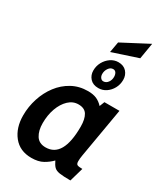

<svg xmlns="http://www.w3.org/2000/svg" viewBox="-230 -1042 998 1150"><g transform="rotate(30 269.5 -467.0)"><path d="M184 10Q104 10 59.5 -45.5Q15 -101 15 -187Q15 -247 33.5 -304.2Q52 -361.5 86.5 -407Q121 -452.5 170 -479.5Q219 -506.5 280 -506.5Q315.5 -506.5 339.8 -495.8Q364 -485 383.5 -463.5L397 -498H501L442 -155Q438 -132 438 -113.5Q438 -94 448 -89.8Q458 -85.5 482.5 -85.5L455 10Q404.5 10 379.2 6Q354 2 341.5 -10.5Q329 -23 317 -48.5Q294.5 -25 263.2 -7.5Q232 10 184 10ZM226.5 -87Q347.5 -87 347.5 -299.5Q347.5 -351.5 330.2 -380.2Q313 -409 270 -409Q232 -409 202.5 -381Q173 -353 156.2 -306.8Q139.5 -260.5 139.5 -204.5Q139.5 -153 160.2 -120Q181 -87 226.5 -87ZM322.5 -552.5Q285 -552.5 264.8 -575Q244.5 -597.5 244.5 -629.5Q244.5 -661 259.2 -687.8Q274 -714.5 298.2 -731Q322.5 -747.5 351 -747.5Q387.5 -747.5 407.8 -724.8Q428 -702 428 -669.5Q428 -637.5 413.5 -611Q399 -584.5 375.2 -568.5Q351.5 -552.5 322.5 -552.5ZM328 -602.5Q347 -602.5 359.5 -619.5Q372 -636.5 371.5 -659Q371 -675.5 364 -685.8Q357 -696 344 -696Q326 -696 313.5 -678.2Q301 -660.5 301 -638.5Q301 -623 308.8 -612.8Q316.5 -602.5 328 -602.5ZM276 -775 289 -848.5 470 -943.5 451.5 -833Z"/></g></svg>

Font: Cabin Condensed
Style: Bold Italic
Weight: 700
Width: 3
Italic angle: -10°
Designer: Pablo Impallari
Foundry: Pablo Impallari. http://www.impallari.com Igino Marini. http://www.ikern.com
Version: Version 3.001; ttfautohint (v1.8.3)